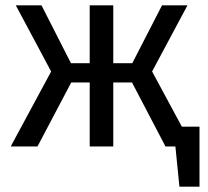

<svg xmlns="http://www.w3.org/2000/svg" viewBox="-20 -547 775 717"><path d="M585 -527H680L548 -280L699 0H598L473 -239H403V0H315V-239H246L120 0H20L171 -280L39 -527H135L245 -311H315V-527H403V-311H474ZM599 -74H725V150H650L635 0H599Z"/></svg>

Font: Fira Sans Variable
Style: Regular
Weight: 400
Designer: Carrois Corporate & Edenspiekermann AG
Foundry: Carrois Corporate GbR & Edenspiekermann AG
Version: Version 4.202